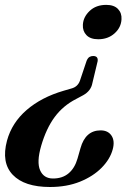

<svg xmlns="http://www.w3.org/2000/svg" viewBox="-36 -554 520 768"><path d="M333.5 -221.5Q328 -190.5 296.5 -173L268.5 -158Q216.5 -131.5 182.8 -86Q149 -40.5 128.5 30Q110 94.5 124.5 127.2Q139 160 176 160Q214 160 238.5 139.2Q263 118.5 274 80.5L286 38.5Q306 -32.5 366.5 -32.5Q396 -32.5 410 -11.5Q424 9.5 415 43Q404.5 82.5 370.5 117Q336.5 151.5 283.8 172.8Q231 194 164 194Q61.5 194 15 145.2Q-31.5 96.5 -8 8.5Q11.5 -63 70.5 -114Q129.5 -165 218.5 -191L249.5 -200Q274.5 -206.5 283.5 -230.5L310.5 -311Q315.5 -322.5 322 -326.2Q328.5 -330 336.5 -330Q357.5 -330 354.5 -309ZM389 -534.5Q420 -534.5 435.8 -518.2Q451.5 -502 450 -477Q448.5 -444 422.2 -420.5Q396 -397 357 -397Q325.5 -397 309.8 -413.5Q294 -430 295.5 -455Q297 -486 322.5 -510.2Q348 -534.5 389 -534.5Z"/></svg>

Font: Fraunces 144pt Soft SemiBold
Style: Italic
Weight: 600
Italic angle: -16°
Version: Version 1.000;[b76b70a41]